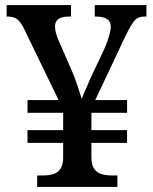

<svg xmlns="http://www.w3.org/2000/svg" viewBox="-20 -734 601 754"><path d="M126 0V-45H149Q171 -45 188.5 -50Q206 -55 216.5 -69.5Q227 -84 228 -112V-173H88V-223H228V-291H88V-341H210L77 -616Q63 -645 49.5 -657Q36 -669 9 -669H6V-714H259V-669H252Q223 -669 209.5 -659.5Q196 -650 196 -630Q196 -618 200 -603Q204 -588 212 -571L257 -468Q271 -437 283 -401.5Q295 -366 301 -346Q304 -354 310 -368.5Q316 -383 323.5 -399.5Q331 -416 337 -430L392 -547Q403 -573 409 -595Q415 -617 415 -629Q415 -649 401 -659Q387 -669 355 -669H352V-714H555V-669H546Q522 -669 508.5 -653.5Q495 -638 472 -591L354 -341H479V-291H339V-223H479V-173H339V-116Q339 -87 349.5 -71.5Q360 -56 378 -50.5Q396 -45 418 -45H441V0Z"/></svg>

Font: Noto Serif Khmer Medium
Style: Regular
Weight: 500
Version: Version 2.003